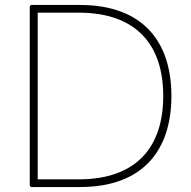

<svg xmlns="http://www.w3.org/2000/svg" viewBox="-20 -754 771 774"><path d="M302 0C558 0 671 -150 671 -367C671 -584 558 -734 302 -734H108C103 -734 100 -731 100 -726V-8C100 -3 103 0 108 0ZM297 -703C529 -703 638 -574 638 -367C638 -160 529 -31 297 -31H132V-703Z"/></svg>

Font: LINE Seed Sans TH Thin
Style: Regular
Weight: 250
Designer: Dalton Maag Ltd | Thai characters by Cadson Demak Co.,Ltd.
Foundry: Dalton Maag Ltd
Version: Version 1.003